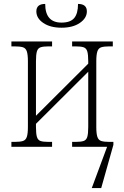

<svg xmlns="http://www.w3.org/2000/svg" viewBox="-20 -747 632 977"><path d="M293 -606Q236 -606 200.5 -630Q165 -654 165 -689Q165 -727 210 -727Q210 -632 293 -632Q338 -632 357.5 -655Q377 -678 377 -727Q422 -727 422 -689Q422 -655 386.5 -630.5Q351 -606 293 -606ZM38 0V-25H54Q82 -25 96.5 -29.5Q111 -34 116.5 -50.5Q122 -67 122 -101V-435Q122 -469 116.5 -485.5Q111 -502 96.5 -506.5Q82 -511 54 -511H38V-536H245V-511H227Q201 -511 187 -506.5Q173 -502 168 -486Q163 -470 163 -435V-158L429 -423V-435Q429 -470 424 -486Q419 -502 405 -506.5Q391 -511 364 -511H347V-536H554V-511H537Q510 -511 495.5 -506.5Q481 -502 475.5 -485.5Q470 -469 470 -435V-101Q470 -67 475.5 -50.5Q481 -34 495.5 -29.5Q510 -25 537 -25H557V-10L495 210H447L525 0H347V-25H364Q391 -25 405 -29.5Q419 -34 424 -50Q429 -66 429 -101V-382L163 -117V-101Q163 -66 168 -50Q173 -34 186.5 -29.5Q200 -25 227 -25H245V0Z"/></svg>

Font: Noto Serif SemiCondensed ExtraLight
Style: Regular
Weight: 200
Width: 4
Designer: Monotype Design Team
Foundry: Monotype Imaging Inc.
Version: Version 2.014